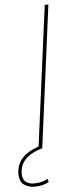

<svg xmlns="http://www.w3.org/2000/svg" viewBox="-150 -812 404 1050"><g transform="rotate(-5 52.0 -287.0)"><path d="M-4 206Q-36 206 -61 189Q-86 172 -86 129Q-86 30 37 -11L138 -780H158L56 0Q-68 36 -68 129Q-68 188 -4 188Q37 188 71 170L75 187Q43 206 -4 206Z"/></g></svg>

Font: Tanohe Sans Thin
Style: Italic
Weight: 100
Designer: Village Type and Design LLC & Cristiano Sobral
Foundry: Cooper Hewitt Smithsonian Design Museum
Version: Version 1.00;September 29, 2021;FontCreator 13.0.0.2655 64-b